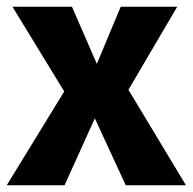

<svg xmlns="http://www.w3.org/2000/svg" viewBox="-31 -551 573 571"><path d="M351 -284 522 0H343L251 -199L161 0H-11L160 -279L6 -531H183L257 -361L328 -531H496Z"/></svg>

Font: FiraGO
Style: Bold
Weight: 700
Designer: bBox Type
Foundry: bBox Type GmbH
Version: Version 1.001;PS 001.001;hotconv 1.0.88;makeotf.lib2.5.64775